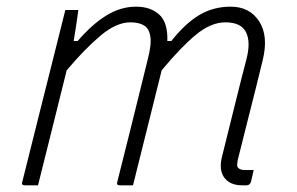

<svg xmlns="http://www.w3.org/2000/svg" viewBox="-20 -556 890 576"><path d="M176 -526H215Q215 -526 212.5 -507.5Q210 -489 206.5 -467Q203 -445 201 -433H213Q256 -483 299 -509.5Q342 -536 388 -536Q432 -536 458 -512Q484 -488 482 -433H494Q536 -486 578 -511Q620 -536 672 -536Q729 -536 757.5 -492Q786 -448 768 -375Q761 -345 749 -297.5Q737 -250 722.5 -192.5Q708 -135 693 -75Q692 -68 691.5 -62.5Q691 -57 694 -53Q700 -46 714 -46H741Q739 -36 737 -28Q735 -20 733 -11Q730 0 719 0H707Q670 0 653 -23Q636 -46 646 -86Q667 -170 686.5 -249Q706 -328 719 -377Q733 -430 718 -459.5Q703 -489 656 -489Q613 -489 568 -452Q523 -415 465 -345Q449 -280 426 -188.5Q403 -97 379 0H340Q328 0 332 -11Q350 -82 367 -150.5Q384 -219 398.5 -277.5Q413 -336 423 -377Q435 -423 431 -447Q427 -471 411.5 -480Q396 -489 371 -489Q329 -489 281.5 -449Q234 -409 180 -345Q163 -277 140.5 -186Q118 -95 94 0H55Q43 0 47 -11Q73 -115 99 -219Q125 -323 151 -426Z"/></svg>

Font: Recursive Sn Lnr St Lt
Style: Italic
Weight: 300
Italic angle: -15°
Version: Version 1.079;hotconv 1.0.112;makeotfexe 2.5.65598; ttfautoh